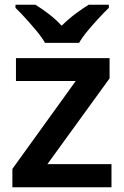

<svg xmlns="http://www.w3.org/2000/svg" viewBox="-20 -786 521 806"><path d="M448 0H32V-77L298 -446H47V-542H440V-457L179 -97H448ZM169 -606Q156 -629 133.5 -656Q111 -683 87.5 -709Q64 -735 45 -753V-766H129Q155 -750 184.5 -727.5Q214 -705 239 -678Q266 -705 296 -727.5Q326 -750 352 -766H437V-753Q418 -735 394 -709Q370 -683 347.5 -656Q325 -629 312 -606Z"/></svg>

Font: Noto Sans Devanagari SemiBold
Style: Regular
Weight: 600
Version: Version 2.003